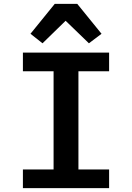

<svg xmlns="http://www.w3.org/2000/svg" viewBox="-20 -969 680 989"><path d="M98 0V-96H256V-602H98V-698H542V-602H384V-96H542V0ZM378 -949 503 -795 438 -746 318 -862 199 -746 137 -795 262 -949Z"/></svg>

Font: Writer SemiBold
Style: Regular
Weight: 600
Monospace: yes
Designer: Mike Abbink, Paul van der Laan, Pieter van Rosmalen
Foundry: Bold Monday
Version: Version 2.001 2020